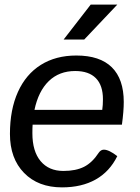

<svg xmlns="http://www.w3.org/2000/svg" viewBox="-20 -800 607 830"><path d="M121 -261Q120 -249 120 -224Q120 -146 155.5 -103.5Q191 -61 254 -61Q308 -61 343.5 -79Q379 -97 407 -140Q416 -153 429 -153Q451 -153 487 -125Q454 -58 393.5 -24Q333 10 248 10Q145 10 84 -52.5Q23 -115 23 -221Q23 -326 57.5 -402.5Q92 -479 156.5 -519.5Q221 -560 310 -560Q412 -560 463.5 -509Q515 -458 515 -359Q515 -319 507 -261ZM129 -325H422Q425 -346 425 -371Q425 -431 394.5 -462Q364 -493 305 -493Q236 -493 191 -449.5Q146 -406 129 -325ZM372 -780H487L344 -629H255Z"/></svg>

Font: Krub Medium
Style: Italic
Weight: 500
Italic angle: -8°
Designer: Ekaluck Peanpanawate
Foundry: Cadson Demak Co.,Ltd.
Version: Version 1.000; ttfautohint (v1.6)